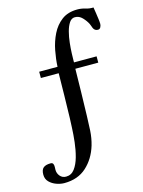

<svg xmlns="http://www.w3.org/2000/svg" viewBox="-138 -865 815 1092"><g transform="rotate(-15 269.0 -318.5)"><path d="M533 -673Q533 -664 528 -654Q523 -644 512 -644Q493 -644 485 -662Q482 -669 480 -675.5Q478 -682 475 -688Q465 -708 446.5 -727.5Q428 -747 403 -747Q383 -747 370 -727.5Q357 -708 349 -677.5Q341 -647 337.5 -613.5Q334 -580 333 -552Q332 -524 332 -510V-500H465V-463H330Q329 -395 327.5 -326Q326 -257 324 -189Q323 -146 320.5 -102Q318 -58 306 -17Q284 56 233 102.5Q182 149 102 149Q80 149 56 140.5Q32 132 15 115Q-2 98 -2 72Q-2 43 12 31.5Q26 20 54 20Q66 20 69.5 28Q73 36 72.5 46Q72 56 72 63Q72 84 85.5 100Q99 116 121 116Q152 116 171.5 90Q191 64 202 24Q213 -16 218 -60.5Q223 -105 224.5 -143Q226 -181 227 -201Q229 -266 230 -332Q231 -398 232 -463H127V-500H235Q237 -545 246.5 -594.5Q256 -644 277.5 -687.5Q299 -731 335.5 -758.5Q372 -786 428 -786Q452 -786 474 -779Q496 -772 520 -773Q522 -761 525 -741Q528 -721 530.5 -702.5Q533 -684 533 -673Z"/></g></svg>

Font: Kaisei Tokumin
Style: Bold
Weight: 700
Designer: Font-Kai, 金井和夫
Foundry: KAZUO KANAI
Version: Version 5.003